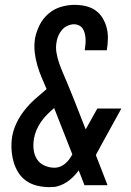

<svg xmlns="http://www.w3.org/2000/svg" viewBox="-20 -763 540 791"><path d="M185 8Q158 8 133 2Q108 -4 88 -18Q68 -32 55 -53Q42 -74 35.5 -98Q29 -122 27.5 -148Q26 -174 30 -200Q35 -229 48.5 -257Q62 -285 81.5 -309.5Q101 -334 124.5 -355Q148 -376 172 -396Q161 -421 151 -445Q141 -469 133.5 -495Q126 -521 123 -548Q120 -575 124 -603Q129 -631 142.5 -658.5Q156 -686 179 -706Q202 -726 230.5 -734.5Q259 -743 287 -743Q310 -743 332.5 -738Q355 -733 373 -720.5Q391 -708 402.5 -689Q414 -670 419.5 -648.5Q425 -627 424.5 -603.5Q424 -580 420 -556H329Q331 -568 332 -579.5Q333 -591 332.5 -602Q332 -613 329.5 -624Q327 -635 321.5 -644Q316 -653 306 -658Q296 -663 285 -663Q272 -663 258.5 -657Q245 -651 235.5 -640Q226 -629 220.5 -616Q215 -603 213 -590Q209 -568 212.5 -547Q216 -526 222.5 -506.5Q229 -487 237 -468Q245 -449 253 -430.5Q261 -412 268.5 -393Q276 -374 284 -355L333 -230L381 -316H480L393 -158Q389 -149 384 -141Q379 -133 375 -124L423 0H328L311 -44L304 -61Q288 -38 265 -20Q242 -2 215 5L205 7H198ZM205 -72Q217 -72 228 -76.5Q239 -81 248.5 -89Q258 -97 265 -106.5Q272 -116 278 -127L203 -318Q188 -305 174 -291Q160 -277 149 -261Q138 -245 130.5 -227.5Q123 -210 120 -192Q116 -169 118.5 -147Q121 -125 132 -107.5Q143 -90 163 -81Q183 -72 205 -72Z"/></svg>

Font: Iosevka SS04 Medium
Style: Italic
Weight: 500
Italic angle: -9°
Monospace: yes
Designer: Belleve Invis
Foundry: Belleve Invis
Version: Version 19.0.0; ttfautohint (v1.8.4)